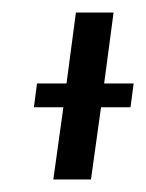

<svg xmlns="http://www.w3.org/2000/svg" viewBox="-20 -286 233 306"><path d="M141 -115H188L193 -153H146L161 -266H101L86 -153H39L34 -115H81L65 0H125Z"/></svg>

Font: Hussar Tani
Style: DwaKurs
Weight: 700
Foundry: Cannot Into Space Fonts
Version: Version 0.92